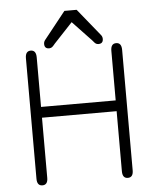

<svg xmlns="http://www.w3.org/2000/svg" viewBox="-56 -847 728 901"><g transform="rotate(-5 308.5 -396.5)"><path d="M178.7 -670.9 281.2 -799.8H338.9L443.4 -670.9Q449.2 -663.1 449.2 -653.3Q449.2 -630.9 426.8 -630.9Q416 -630.9 408.2 -640.1Q400.4 -649.4 399.4 -650.4L310.5 -744.1L222.7 -650.4Q220.7 -648.4 217.8 -644.5Q214.8 -640.6 212.9 -639.2Q210.9 -637.7 209 -635.7Q205.1 -631.8 195.3 -630.9Q172.9 -630.9 172.9 -653.3Q172.9 -663.1 178.7 -670.9ZM132.8 -26.4Q132.8 6.8 107.4 6.8Q82 6.8 82 -26.4V-593.8Q82 -627.9 107.4 -627.9Q132.8 -627.9 132.8 -593.8V-360.4H484.4V-593.8Q484.4 -627.9 509.8 -627.9Q535.2 -627.9 535.2 -593.8V-26.4Q535.2 6.8 509.8 6.8Q484.4 6.8 484.4 -26.4V-309.6H132.8Z"/></g></svg>

Font: Jura
Style: Book
Weight: 400
Version: Version 2.5